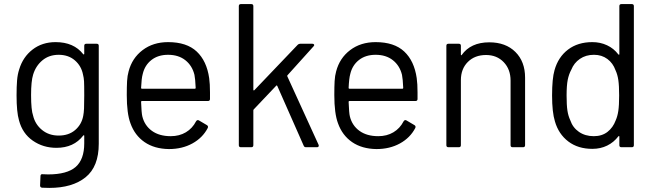

<svg xmlns="http://www.w3.org/2000/svg" viewBox="-20 -720 3201 939"><path d="M402 -506H453Q463 -506 463 -496V-17Q463 95 398.5 147Q334 199 221 199Q198 199 186 198Q176 197 176 187L178 141Q178 136 181 133.5Q184 131 188 132L215 133Q308 133 350 96.5Q392 60 392 -19V-56Q392 -58 390.5 -58.5Q389 -59 387 -57Q341 3 256 3Q191 3 140.5 -32Q90 -67 73 -131Q61 -172 61 -253Q61 -297 63.5 -327Q66 -357 74 -381Q92 -441 139 -477.5Q186 -514 252 -514Q341 -514 387 -455Q389 -453 390.5 -454Q392 -455 392 -457V-496Q392 -506 402 -506ZM392 -254Q392 -305 391 -322.5Q390 -340 386 -355Q378 -397 346.5 -424.5Q315 -452 267 -452Q220 -452 187.5 -425Q155 -398 142 -355Q132 -323 132 -255Q132 -182 142 -154Q152 -112 185.5 -84.5Q219 -57 267 -57Q316 -57 347.5 -84Q379 -111 387 -153Q390 -168 391 -190Q392 -212 392 -254Z M1007 -268V-236Q1007 -226 997 -226H674Q670 -226 670 -222Q672 -167 676 -151Q687 -106 723 -80Q759 -54 815 -54Q857 -54 889 -73Q921 -92 939 -127Q945 -136 953 -131L992 -108Q1000 -103 996 -94Q971 -46 921 -18.5Q871 9 806 9Q735 8 687 -25Q639 -58 618 -117Q600 -165 600 -255Q600 -297 601.5 -323.5Q603 -350 609 -371Q626 -436 677.5 -475Q729 -514 802 -514Q893 -514 942 -468Q991 -422 1003 -338Q1007 -310 1007 -268ZM678 -358Q672 -337 670 -290Q670 -286 674 -286H933Q937 -286 937 -290Q935 -335 931 -354Q920 -399 886.5 -425.5Q853 -452 802 -452Q753 -452 720.5 -426.5Q688 -401 678 -358Z M1148 -10V-690Q1148 -700 1158 -700H1209Q1219 -700 1219 -690V-281Q1219 -279 1220.5 -278Q1222 -277 1224 -279L1436 -501Q1441 -506 1448 -506H1508Q1514 -506 1516 -502Q1518 -498 1514 -494L1386 -352Q1384 -350 1385 -347L1538 -12L1539 -8Q1539 0 1530 0H1476Q1468 0 1465 -8L1336 -300Q1334 -304 1331 -301L1221 -185Q1219 -183 1219 -180V-10Q1219 0 1209 0H1158Q1148 0 1148 -10Z M2022 -268V-236Q2022 -226 2012 -226H1689Q1685 -226 1685 -222Q1687 -167 1691 -151Q1702 -106 1738 -80Q1774 -54 1830 -54Q1872 -54 1904 -73Q1936 -92 1954 -127Q1960 -136 1968 -131L2007 -108Q2015 -103 2011 -94Q1986 -46 1936 -18.5Q1886 9 1821 9Q1750 8 1702 -25Q1654 -58 1633 -117Q1615 -165 1615 -255Q1615 -297 1616.5 -323.5Q1618 -350 1624 -371Q1641 -436 1692.5 -475Q1744 -514 1817 -514Q1908 -514 1957 -468Q2006 -422 2018 -338Q2022 -310 2022 -268ZM1693 -358Q1687 -337 1685 -290Q1685 -286 1689 -286H1948Q1952 -286 1952 -290Q1950 -335 1946 -354Q1935 -399 1901.5 -425.5Q1868 -452 1817 -452Q1768 -452 1735.5 -426.5Q1703 -401 1693 -358Z M2548 -340V-10Q2548 0 2538 0H2487Q2477 0 2477 -10V-326Q2477 -381 2443.5 -416Q2410 -451 2357 -451Q2302 -451 2268 -417Q2234 -383 2234 -328V-10Q2234 0 2224 0H2173Q2163 0 2163 -10V-496Q2163 -506 2173 -506H2224Q2234 -506 2234 -496V-453Q2234 -451 2235.5 -450Q2237 -449 2238 -451Q2282 -513 2373 -513Q2453 -513 2500.5 -466Q2548 -419 2548 -340Z M3019 -700H3070Q3080 -700 3080 -690V-10Q3080 0 3070 0H3019Q3009 0 3009 -10V-52Q3009 -54 3007.5 -54.5Q3006 -55 3004 -53Q2982 -24 2949.5 -8Q2917 8 2877 8Q2807 8 2759.5 -28Q2712 -64 2694 -126Q2680 -171 2680 -253Q2680 -336 2692 -377Q2710 -441 2758 -477.5Q2806 -514 2877 -514Q2916 -514 2949 -498.5Q2982 -483 3004 -454Q3006 -452 3007.5 -452.5Q3009 -453 3009 -455V-690Q3009 -700 3019 -700ZM3008 -253Q3008 -301 3004 -328.5Q3000 -356 2990 -377Q2978 -411 2950.5 -431.5Q2923 -452 2885 -452Q2845 -452 2816 -432Q2787 -412 2774 -379Q2762 -357 2756.5 -329.5Q2751 -302 2751 -253Q2751 -206 2755 -179.5Q2759 -153 2769 -132Q2781 -96 2811.5 -75Q2842 -54 2884 -54Q2924 -54 2951 -75Q2978 -96 2991 -131Q3000 -151 3004 -178Q3008 -205 3008 -253Z"/></svg>

Font: Amber EN
Style: Regular
Weight: 400
Designer: Jeremy Tribby
Foundry: Tribby Type Co.
Version: Version 1.403 November 24, 2021